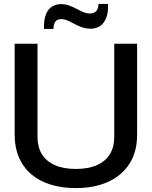

<svg xmlns="http://www.w3.org/2000/svg" viewBox="-20 -953 777 983"><path d="M368 10Q297 10 239 -8Q181 -26 140 -61Q99 -96 77 -147Q55 -198 55 -263V-729H172V-251Q172 -201 194 -164.5Q216 -128 260 -108Q304 -88 368 -88Q433 -88 477 -108Q521 -128 543 -164.5Q565 -201 565 -251V-729H682V-263Q682 -176 643 -115Q604 -54 533.5 -22Q463 10 368 10ZM445 -806Q420 -806 399 -813.5Q378 -821 360 -831Q342 -841 325.5 -848Q309 -855 293 -855Q271 -855 262 -840Q253 -825 254 -805H205Q204 -854 216 -881.5Q228 -909 248.5 -920.5Q269 -932 291 -932Q314 -932 333.5 -925Q353 -918 370.5 -908.5Q388 -899 405.5 -891.5Q423 -884 441 -884Q462 -884 473 -896.5Q484 -909 484 -933H533Q535 -888 523 -859.5Q511 -831 490.5 -818.5Q470 -806 445 -806Z"/></svg>

Font: Hubot Sans Medium
Style: Regular
Weight: 500
Designer: Deni Anggara
Foundry: GitHub, Inc., Subsidiary of Microsoft Corporation
Version: Version 2.000